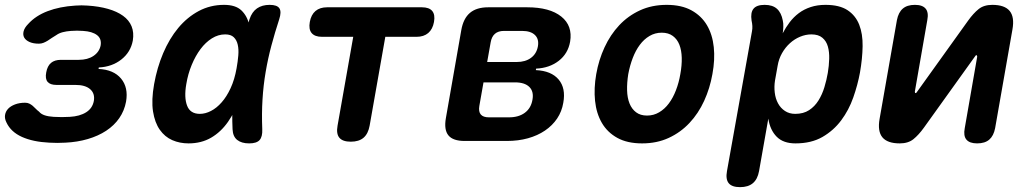

<svg xmlns="http://www.w3.org/2000/svg" viewBox="-24 -580 4244 790"><path d="M92 -481.4Q122.5 -515.2 172 -534.1Q221.6 -553 285.9 -557Q298.6 -558 311.5 -558Q324.4 -558 336.4 -557Q383.5 -554 420.5 -543.4Q457.4 -532.9 482.2 -515Q507 -497.2 517.4 -471.7Q527.8 -446.2 522.5 -413.3Q513.8 -365.6 475.4 -335.3Q437 -305 382.5 -302.4L381.5 -296.3Q443.6 -293.4 474.2 -256.6Q504.7 -219.8 494.7 -161.9Q487.7 -124.2 466.8 -94Q445.9 -63.8 413 -42.1Q380 -20.4 337.2 -7.9Q294.4 4.7 245 7Q228.5 8 211.7 8Q194.9 8 178.7 7Q111.5 3.7 66.2 -16.7Q21 -37.2 3 -75.2Q-5.6 -91.7 -3.3 -106.5Q-1 -121.4 9.3 -132.4Q19.6 -143.4 37.8 -150.4Q56.1 -157.3 79.1 -157.3Q89.3 -157.3 96.6 -153.7Q103.9 -150.1 110.2 -144.9Q116.5 -139.6 122.7 -133Q128.8 -126.5 136.7 -120.6Q144.8 -110.5 160.1 -105.5Q175.3 -100.5 196.9 -99.2Q213.4 -98.2 230.1 -98.2Q246.7 -98.2 263.2 -99.2Q304.3 -101.5 330.4 -118Q356.6 -134.4 362.2 -165Q367.1 -195.5 347 -213Q327 -230.6 286.2 -230.6H208Q182.7 -230.6 171.9 -243.2Q161.1 -255.9 166.2 -282.2Q170.9 -308.5 185.9 -321.2Q200.9 -333.8 226.9 -333.8H300Q336.8 -333.8 360.6 -349.9Q384.5 -366 390.1 -392.9Q394.7 -420.9 375 -435.7Q355.4 -450.5 318.2 -452.8Q305.5 -453.8 292.9 -453.8Q280.4 -453.8 267.7 -452.8Q249 -451.5 234 -447.5Q218.9 -443.6 208.4 -436Q197.9 -430.1 189.1 -423.9Q180.3 -417.7 172.2 -412.6Q164 -407.5 155 -403.9Q146 -400.3 136.1 -400.3Q113.1 -400.3 97.5 -407.2Q82 -414.2 75.7 -425.2Q69.5 -436.2 73.1 -451.1Q76.7 -465.9 92 -481.4Z M751.6 10Q715.6 10 684.8 -3.4Q654.1 -16.8 633.5 -46.1Q612.9 -75.3 605.6 -121.6Q598.4 -167.8 610.1 -233.8Q622.1 -301.4 647.4 -361.2Q672.8 -420.9 709.4 -465Q746.1 -509.1 793.7 -534.6Q841.4 -560 898 -560Q945.3 -560 969.2 -537.3Q993.1 -514.5 1001.5 -477.7Q1009.9 -440.9 1006.3 -394.3Q1002.7 -347.7 994.3 -301Q982.5 -234.1 962.9 -177.2Q943.4 -120.4 914.1 -78.6Q884.8 -36.8 844.6 -13.4Q804.4 10 751.6 10ZM798.3 -111.5Q820.9 -111.5 844.1 -123.5Q867.3 -135.4 887.9 -158.8Q908.6 -182.1 924.8 -217.1Q941.1 -252.1 949.4 -298.9Q954.4 -326.4 956.5 -351.7Q958.6 -377.1 954.2 -396.2Q949.9 -415.3 937.8 -426.9Q925.8 -438.5 902.6 -438.5Q873.7 -438.5 847.7 -422.1Q821.8 -405.8 801.1 -378.1Q780.3 -350.4 764.9 -313.2Q749.4 -276 742.5 -233.9Q732.9 -179 745.8 -145.3Q758.6 -111.5 798.3 -111.5ZM1002.6 -500.6Q1012.7 -531.2 1033.6 -545.6Q1054.6 -560 1085.4 -560Q1116.4 -560 1125.7 -545.6Q1134.9 -531.3 1124.8 -500.6Q1106.9 -445.8 1092.6 -392.1Q1078.3 -338.5 1069 -283.5Q1059.6 -228.5 1056.1 -170.5Q1052.5 -112.5 1055.1 -48Q1056.4 -17.6 1044.2 -3.8Q1031.9 10 1001.2 10Q969.8 10 952 -4.2Q934.2 -18.3 932.9 -48Q930 -112.5 933.5 -170.5Q937.1 -228.5 946.6 -283.5Q956.1 -338.5 970.5 -392.1Q985 -445.8 1002.6 -500.6Z M1429.4 -428.5H1301Q1271.2 -428.5 1258.2 -444.1Q1245.3 -459.8 1250.7 -489.6Q1256.1 -519.4 1274.1 -534.7Q1292.1 -550 1321.9 -550H1712.1Q1741.9 -550 1754.5 -534.7Q1767.1 -519.4 1761.7 -489.6Q1756.3 -459.8 1738 -444.1Q1719.6 -428.5 1689.8 -428.5H1561.4L1496.9 -63Q1490.8 -29.5 1471.9 -13.3Q1452.9 3 1419.4 3Q1385.9 3 1372.3 -13.3Q1358.8 -29.5 1364.9 -63Z M1887.8 0Q1839.8 0 1821 -23Q1802.2 -46 1810.6 -94L1874 -456Q1882.4 -504 1909.6 -527Q1936.8 -550 1984.8 -550H2145.1Q2237.9 -550 2285.4 -511.9Q2332.8 -473.9 2321.8 -408.5Q2313.1 -359.4 2275.1 -329.8Q2237 -300.2 2181.8 -297.6L2180.8 -291.5Q2244.3 -288.6 2274.5 -252.9Q2304.7 -217.1 2293.7 -157.1Q2287.7 -121.1 2268.3 -92.3Q2248.9 -63.4 2218.3 -42.7Q2187.7 -22 2148.1 -11Q2108.4 0 2061.6 0ZM1965.4 -241.1 1948.3 -144.2Q1944.3 -120.7 1954.2 -109Q1964.1 -97.2 1987.6 -97.2H2070Q2110.3 -97.2 2135.6 -116.1Q2160.9 -134.9 2166.8 -169.3Q2173.1 -203.4 2154.1 -222.2Q2135.1 -241.1 2094.8 -241.1ZM2049.6 -452.8Q2026.1 -452.8 2012.5 -441Q1998.9 -429.3 1994.9 -405.8L1980.5 -324.9H2102Q2137.7 -324.9 2160.6 -341.8Q2183.6 -358.6 2189.2 -389Q2194.5 -419.1 2177.1 -435.9Q2159.8 -452.8 2124.1 -452.8Z M2618 10Q2557.2 10 2516.2 -12.6Q2475.3 -35.1 2452.5 -74.2Q2429.8 -113.2 2424.4 -165Q2419 -216.8 2429.3 -275.3Q2439.6 -333.8 2463.5 -385.4Q2487.4 -437.1 2523.8 -476Q2560.3 -514.9 2609.2 -537.4Q2658.2 -560 2719 -560Q2780.1 -560 2821.1 -537.4Q2862 -514.9 2884.8 -476.3Q2907.5 -437.8 2912.9 -386.1Q2918.3 -334.5 2907.3 -275.3Q2897 -216.8 2873.3 -165Q2849.6 -113.2 2813 -74.2Q2776.4 -35.1 2727.6 -12.6Q2678.8 10 2618 10ZM2638.2 -104.5Q2665.5 -104.5 2688.2 -118Q2711 -131.4 2728.1 -154.5Q2745.3 -177.5 2757.3 -208.8Q2769.4 -240 2775.3 -275.3Q2781.9 -311.3 2781.1 -342.2Q2780.3 -373.2 2771.4 -395.9Q2762.6 -418.6 2744.5 -432Q2726.4 -445.5 2698.8 -445.5Q2671.2 -445.5 2648.5 -432Q2625.7 -418.6 2608.6 -395.5Q2591.4 -372.5 2579.5 -341.4Q2567.6 -310.3 2561 -275Q2555.4 -239.7 2556.2 -208.6Q2557 -177.5 2566.2 -154.5Q2575.4 -131.4 2593.2 -118Q2610.9 -104.5 2638.2 -104.5Z M3196.5 -443Q3209.1 -467.3 3225.4 -488.7Q3241.7 -510.1 3262.9 -526Q3284.1 -541.9 3311.4 -550.9Q3338.7 -560 3372.6 -560Q3430.1 -560 3463.3 -538.1Q3496.4 -516.2 3511.3 -478.4Q3526.1 -440.6 3525.3 -389.8Q3524.5 -338.9 3514.4 -281.4Q3505.1 -230.9 3486.9 -179Q3468.7 -127.1 3437.3 -85Q3405.9 -42.9 3360 -16.4Q3314.1 10 3249 10Q3198.9 10 3171.8 -17.4Q3144.6 -44.8 3137.3 -91.9L3099.2 124Q3093.1 157.5 3073.8 173.7Q3054.5 190 3021 190Q2987.5 190 2974.3 173.7Q2961.1 157.5 2967.2 124L3070 -450.8Q3072.3 -462.3 3071.6 -473.1Q3071 -483.9 3068.4 -495.4Q3063.4 -528.2 3076.4 -544.1Q3089.4 -560 3122.2 -560Q3155 -560 3173 -543.7Q3190.9 -527.5 3196.9 -495.4Q3199.5 -484.9 3199 -469.2Q3198.5 -453.5 3196.5 -443ZM3314.7 -438.5Q3291.2 -438.5 3268.1 -428.9Q3244.9 -419.3 3226.1 -402.1Q3207.2 -385 3193.8 -361.4Q3180.4 -337.9 3175.7 -309.7L3164.8 -248.7Q3160.8 -223.3 3163.8 -198.8Q3166.7 -174.2 3177.3 -154.7Q3187.9 -135.2 3205.8 -123.4Q3223.7 -111.5 3247.9 -111.5Q3281.8 -111.5 3305 -126.7Q3328.3 -141.9 3343.6 -166.5Q3359 -191.1 3368.1 -221.3Q3377.2 -251.4 3382.1 -280.3Q3387 -309.5 3387.8 -337.7Q3388.7 -366 3382.4 -388.4Q3376.2 -410.8 3359.8 -424.6Q3343.5 -438.5 3314.7 -438.5Z M3666.5 -497.5Q3672.6 -528.9 3690.5 -544.4Q3708.4 -560 3740.5 -560Q3771.6 -560 3784.6 -544.4Q3797.6 -528.9 3791.5 -497.5L3740.2 -203Q3740.5 -197 3742.5 -197Q3745.2 -197 3746.6 -198.5Q3747.9 -200 3749.9 -203L3959.5 -495.3Q3981.1 -525.3 4002.6 -542.6Q4024.2 -560 4058.9 -560Q4109.8 -560 4130.4 -534.9Q4150.9 -509.8 4141.8 -458.9L4070.5 -52.5Q4064.4 -21.1 4046.5 -5.6Q4028.6 10 3996.5 10Q3965.4 10 3952.4 -5.6Q3939.4 -21.1 3945.5 -52.5L3996.8 -347Q3995.8 -353 3993.8 -353Q3991.8 -353 3990.4 -351.5Q3989.1 -350 3987.1 -347L3777.5 -54.7Q3755.9 -24.7 3734.4 -7.4Q3712.8 10 3678.1 10Q3627.2 10 3606.6 -15.1Q3586.1 -40.2 3595.2 -91.1Z"/></svg>

Font: Maple Mono
Style: Italic
Weight: 400
Italic angle: -10°
Monospace: yes
Designer: subframe7536
Version: Version 7.300